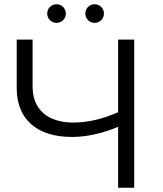

<svg xmlns="http://www.w3.org/2000/svg" viewBox="-20 -887 771 907"><path d="M614 -700H538V-357C467 -325 394 -308 327 -308C205 -308 134 -370 134 -478V-700H59V-470C59 -324 154 -240 320 -240C387 -240 462 -256 538 -288V0H614ZM427 -779C451 -779 471 -798 471 -823C471 -848 451 -867 427 -867C403 -867 383 -848 383 -823C383 -798 403 -779 427 -779ZM247 -779C271 -779 291 -798 291 -823C291 -848 271 -867 247 -867C223 -867 203 -848 203 -823C203 -798 223 -779 247 -779Z"/></svg>

Font: Montserrat-Alt1
Style: Regular
Weight: 400
Designer: Differentunic
Foundry: Differentunic
Version: Version 7.222